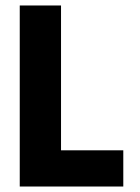

<svg xmlns="http://www.w3.org/2000/svg" viewBox="-20 -680 512 700"><path d="M429.5 0H52V-660H202.5V-132H429.5Z"/></svg>

Font: Lucymar Sans
Style: Bold
Weight: 700
Foundry: The League of Moveable Type (original font) / Main changes by Cristiano Sobral with portions from Mirco Monsees
Version: Version 2.001;August 30, 2020;FontCreator 13.0.0.2681 64-bit